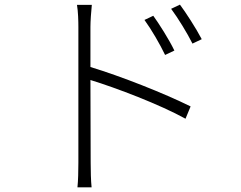

<svg xmlns="http://www.w3.org/2000/svg" viewBox="-20 -773 1040 828"><path d="M732 -555C709 -603 665 -672 641 -705L603 -687C633 -646 670 -582 692 -536ZM370 -657C370 -680 373 -724 376 -752H312C317 -723 318 -681 318 -657V-72C318 -36 317 7 314 35H375C372 7 371 -38 371 -72L370 -428C481 -394 670 -322 780 -261L802 -314C687 -371 502 -444 370 -484ZM718 -735C749 -693 787 -631 810 -585L850 -604C825 -652 780 -721 756 -753Z"/></svg>

Font: Noto Sans Japanese Light
Style: Regular
Weight: 300
Designer: Ryoko NISHIZUKA (kana & ideographs); Paul D. Hunt (Latin, Greek & Cyrillic); Wenlong ZHANG (bopomofo); Sandoll Communica
Foundry: Adobe Systems Incorporated
Version: Version 1.000;PS 1;hotconv 1.0.78;makeotf.lib2.5.61930